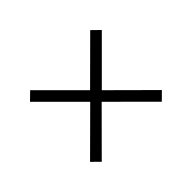

<svg xmlns="http://www.w3.org/2000/svg" viewBox="-94 -757 938 938"><g transform="rotate(45 375.0 -288.0)"><path d="M622.1 -80.6 582 -40 375 -248 167 -40 127.4 -80.6 334.5 -287.6 127.4 -495.6 167 -536.1 375 -328.1 582 -536.1 622.1 -495.6 414.6 -287.6Z"/></g></svg>

Font: Annapurna SIL
Style: Regular
Weight: 400
Designer: Peter Martin, Annie Olsen
Foundry: SIL International
Version: Version 2.000